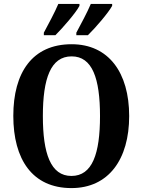

<svg xmlns="http://www.w3.org/2000/svg" viewBox="-20 -951 728 981"><path d="M370 -784V-771H429C469 -810 534 -886 553 -921V-931H444C425 -886 395 -831 370 -784ZM204 -784V-771H263C302 -810 368 -886 386 -921V-931H278C259 -886 229 -831 204 -784ZM345 10C535 10 640 -137 640 -358C640 -580 535 -725 346 -725C145 -725 48 -580 48 -359C48 -137 145 10 345 10ZM345 -52C239 -52 199 -166 199 -358C199 -550 239 -663 346 -663C452 -663 491 -550 491 -358C491 -166 452 -52 345 -52Z"/></svg>

Font: Noto Serif Bengali Condensed
Style: Bold
Weight: 700
Width: 3
Designer: Juan Bruce, Universal Thirst, Indian Type Foundry and the Monotype Design Team.
Foundry: Monotype Imaging Inc.
Version: Version 2.003